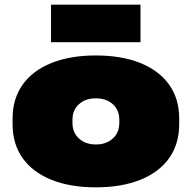

<svg xmlns="http://www.w3.org/2000/svg" viewBox="-20 -791 822 824"><path d="M391 13Q281 13 200.5 -19.5Q120 -52 77 -112.5Q34 -173 34 -258V-282Q34 -367 77 -427.5Q120 -488 200.5 -520.5Q281 -553 391 -553Q502 -553 582.5 -520.5Q663 -488 706 -427.5Q749 -367 749 -282V-258Q749 -173 706 -112.5Q663 -52 582.5 -19.5Q502 13 391 13ZM391 -171Q436 -171 464 -196.5Q492 -222 492 -263V-277Q492 -319 464 -344Q436 -369 391 -369Q347 -369 319 -344Q291 -319 291 -277V-263Q291 -222 319 -196.5Q347 -171 391 -171ZM583 -771V-610H199V-771Z"/></svg>

Font: Pathway Extreme 28pt Black
Style: Regular
Weight: 900
Designer: Eduardo Rodriguez Tunni
Foundry: Eduardo Rodriguez Tunni
Version: Version 1.001;gftools[0.9.26]